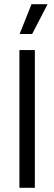

<svg xmlns="http://www.w3.org/2000/svg" viewBox="-20 -900 260 920"><path d="M73 0V-660H147V0ZM134 -737H74L131 -880H208Z"/></svg>

Font: Bricolage Grotesque 12pt Condensed Light
Style: Regular
Weight: 300
Width: 3
Designer: Mathieu Triay
Foundry: Atelier Triay
Version: Version 1.001; ttfautohint (v1.8.4.7-5d5b);gftools[0.9.33.de